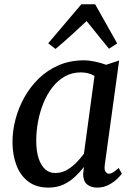

<svg xmlns="http://www.w3.org/2000/svg" viewBox="-20 -842 613 872"><path d="M455.9 -93.6Q452.7 -70.5 459.5 -61.8Q466.3 -53.1 474.9 -53.1Q484 -53.1 494.1 -59.5Q504.3 -65.9 519.2 -79.2L533.2 -53.3Q529.1 -46.5 513.9 -31.2Q498.6 -15.9 474.8 -3Q450.9 10 421.2 10Q392.7 10 375 -4.9Q357.3 -19.8 357.7 -53.6L361.3 -83.6Q343.7 -61.3 321 -39.7Q298.3 -18.1 268.5 -4Q238.7 10 199.9 10Q144.6 10 108.4 -17.5Q72.2 -45 54.4 -92.2Q36.7 -139.3 36.7 -198Q36.7 -247.6 50.3 -299.8Q64 -351.9 90.6 -399.8Q117.2 -447.6 156.4 -485.7Q195.7 -523.7 247.1 -545.9Q298.6 -568 361.6 -568Q384.8 -568 412.8 -561.9Q440.9 -555.9 462 -547.7L521.1 -567.3ZM409.1 -497Q395.8 -505.5 380 -509.3Q364.2 -513.2 347.2 -513.2Q306.9 -513.2 274.5 -494.9Q242.2 -476.7 217.9 -445.3Q193.5 -414 177.3 -373.9Q161 -333.8 152.8 -289.9Q144.6 -246 144.6 -203.3Q144.6 -155.4 155.5 -122.5Q166.4 -89.6 185.6 -72.9Q204.9 -56.2 230.1 -56.2Q260.3 -56.2 284.8 -70.6Q309.3 -85.1 328.6 -105.4Q347.8 -125.6 361.2 -143.7ZM232.2 -619.8 198.9 -645.3 349.4 -822.5H412.2L512.2 -644.7L475 -620.7Q450 -651.4 424.4 -683Q398.9 -714.7 373.4 -746.5Q339 -714.4 304.1 -682.5Q269.2 -650.6 232.2 -619.8Z"/></svg>

Font: Merriweather 7pt Light
Style: Italic
Weight: 300
Italic angle: -7.8°
Designer: Eben Sorkin
Foundry: Eben Sorkin
Version: Version 2.200;gftools[0.9.31]